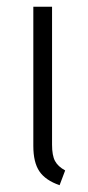

<svg xmlns="http://www.w3.org/2000/svg" viewBox="-20 -543 262 571"><path d="M134.8 -522.9V-112.8Q134.8 -80.6 143.6 -64.2Q152.3 -47.9 173.8 -36.1L157.2 7.8Q115.2 -6.8 97.2 -33.4Q79.1 -60.1 79.1 -108.9V-522.9Z"/></svg>

Font: Fira Sans Compressed Light
Style: Regular
Weight: 300
Width: 1
Designer: Carrois Corporate & Edenspiekermann AG
Foundry: Carrois Corporate GbR & Edenspiekermann AG
Version: Version 4.203;PS 004.203;hotconv 1.0.88;makeotf.lib2.5.64775